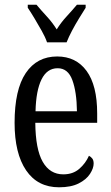

<svg xmlns="http://www.w3.org/2000/svg" viewBox="-20 -786 471 816"><path d="M231 10Q140 10 91 -62Q42 -134 42 -264Q42 -405 89.5 -475.5Q137 -546 223 -546Q303 -546 348 -484.5Q393 -423 393 -304V-264H130Q131 -152 161.5 -98.5Q192 -45 249 -45Q290 -45 317 -68.5Q344 -92 358 -124Q366 -120 372 -112.5Q378 -105 378 -91Q378 -71 362.5 -47Q347 -23 314.5 -6.5Q282 10 231 10ZM307 -313Q306 -395 287.5 -445.5Q269 -496 225 -496Q180 -496 156.5 -448.5Q133 -401 131 -313ZM180 -606Q172 -629 157 -655.5Q142 -682 126.5 -708Q111 -734 98 -753V-766H135Q156 -741 179.5 -715.5Q203 -690 221 -661Q239 -690 262.5 -715.5Q286 -741 307 -766H344V-753Q332 -734 316 -708Q300 -682 286 -655.5Q272 -629 263 -606Z"/></svg>

Font: Noto Serif Thai ExtraCondensed
Style: Regular
Weight: 400
Width: 2
Designer: Monotype Design Team
Foundry: Monotype Imaging Inc.
Version: Version 2.002; ttfautohint (v1.8.4.7-5d5b)